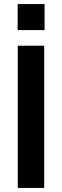

<svg xmlns="http://www.w3.org/2000/svg" viewBox="-20 -921 304 941"><path d="M67 -697H196.5V0H67ZM66.5 -901H198.5V-773.5H66.5Z"/></svg>

Font: HK Grotesk
Style: Bold
Weight: 700
Designer: Alfredo Marco Pradil
Foundry: Hanken Design Co.
Version: Version 3.001